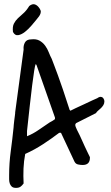

<svg xmlns="http://www.w3.org/2000/svg" viewBox="-20 -913 537 933"><path d="M24.4 -61.5Q24.4 -120.1 32.2 -177.7Q40 -235.4 45.9 -293Q45.9 -295.9 46.9 -306.2Q47.9 -316.4 49.3 -328.1Q50.8 -339.8 52.2 -350.1Q53.7 -360.4 53.7 -363.3V-367.2L94.7 -671.9Q92.8 -691.4 101.1 -706.5Q109.4 -721.7 131.8 -721.7Q156.2 -724.6 172.4 -715.3Q188.5 -706.1 199.2 -691.4Q210 -676.8 216.8 -659.2Q223.6 -641.6 231.4 -627Q236.3 -613.3 243.7 -594.7Q251 -576.2 261.2 -547.9Q271.5 -519.5 285.6 -478.5Q299.8 -437.5 318.4 -378.9L322.3 -375Q329.1 -378.9 348.1 -387.7Q367.2 -396.5 388.2 -406.2Q409.2 -416 427.7 -424.8Q446.3 -433.6 454.1 -436.5Q455.1 -438.5 459.5 -439.9Q463.9 -441.4 465.8 -442.4H467.8Q477.5 -442.4 482.4 -435.1Q487.3 -427.7 487.3 -420.9Q487.3 -410.2 482.4 -402.3Q477.5 -394.5 471.2 -388.2Q464.8 -381.8 457.5 -376Q450.2 -370.1 446.3 -363.3L349.6 -314.5Q345.7 -309.6 345.7 -306.6Q345.7 -298.8 354 -282.2Q362.3 -265.6 367.2 -255.9Q370.1 -250 377 -234.4Q383.8 -218.8 391.6 -202.1Q399.4 -185.5 406.7 -170.4Q414.1 -155.3 417 -149.4V-146.5Q417 -111.3 381.8 -111.3Q371.1 -111.3 359.4 -113.8Q347.7 -116.2 341.8 -127.9L276.4 -267.6H267.6Q230.5 -239.3 188.5 -211.9Q146.5 -184.6 102.5 -165Q95.7 -129.9 94.2 -93.8Q92.8 -57.6 94.7 -21.5Q86.9 -10.7 79.1 -5.4Q71.3 0 57.6 0Q43.9 0 37.1 -6.3Q30.3 -12.7 27.3 -22Q24.4 -31.2 24.4 -42Q24.4 -52.7 24.4 -61.5ZM111.3 -251Q140.6 -262.7 168.5 -282.2Q196.3 -301.8 221.7 -318.4Q224.6 -320.3 229 -322.3Q233.4 -324.2 237.3 -327.1Q241.2 -330.1 247.1 -334V-341.8L157.2 -597.7L153.3 -601.6Q150.4 -595.7 146 -568.4Q141.6 -541 136.2 -497.6Q130.9 -454.1 124.5 -397.5Q118.2 -340.8 111.3 -276.4ZM43 -757.8Q40 -783.2 47.4 -797.9Q54.7 -812.5 66.9 -824.2Q79.1 -835.9 93.8 -848.6Q108.4 -861.3 122.1 -883.8Q136.7 -895.5 149.4 -891.6Q162.1 -887.7 172.9 -871.1Q178.7 -862.3 178.2 -855Q177.7 -847.7 173.8 -840.3Q169.9 -833 164.6 -827.1Q159.2 -821.3 155.3 -815.4Q147.5 -805.7 132.8 -788.6Q118.2 -771.5 101.6 -758.3Q85 -745.1 68.8 -742.2Q52.7 -739.3 43 -757.8Z"/></svg>

Font: Covered By Your Grace
Style: Regular
Weight: 400
Designer: Kimberly Geswein
Foundry: Kimberly Geswein
Version: Version 1.0